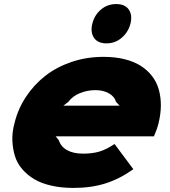

<svg xmlns="http://www.w3.org/2000/svg" viewBox="-20 -922 843 952"><path d="M293.9 -397.9H573.2L555.2 -417Q548.3 -442.9 520.3 -459Q492.2 -475.1 454.1 -475.1Q414.1 -475.1 377.4 -460.7Q340.8 -446.3 318.8 -417ZM766.1 -311Q758.3 -279.8 743.2 -246.1H255.9L272 -226.1Q281.7 -194.8 312.7 -177.5Q343.8 -160.2 391.1 -160.2Q439.9 -160.2 474.9 -171.1Q509.8 -182.1 547.9 -208L641.1 -83Q573.2 -34.7 502.7 -12.5Q432.1 9.8 344.2 9.8Q284.2 9.8 234.6 -1.5Q185.1 -12.7 150.1 -33.4Q115.2 -54.2 90.1 -83.5Q64.9 -112.8 54 -148.4Q43 -184.1 41.3 -225.1Q39.6 -266.1 51.8 -311Q68.8 -381.3 108.4 -441.4Q147.9 -501.5 204.3 -545.7Q260.7 -589.8 335.2 -615Q409.7 -640.1 493.2 -640.1Q550.8 -640.1 597.9 -628.4Q645 -616.7 678.5 -595.2Q711.9 -573.7 734.6 -543.9Q757.3 -514.2 767.6 -477.3Q777.8 -440.4 777.6 -398.7Q777.3 -356.9 766.1 -311ZM627 -805.2Q616.2 -762.7 583.7 -734.9Q551.3 -707 507.8 -707Q464.4 -707 445.8 -734.9Q427.2 -762.7 438 -805.2Q448.2 -847.2 480.5 -874.5Q512.7 -901.9 556.2 -901.9Q599.6 -901.9 618.4 -874.8Q637.2 -847.7 627 -805.2Z"/></svg>

Font: Sinkin Sans 900 X Black Italic
Style: Regular
Weight: 950
Italic angle: -112°
Designer: Keith Bates
Foundry: K-Type
Version: Sinkin Sans (version 1.0)  by Keith Bates   •   © 2014   www